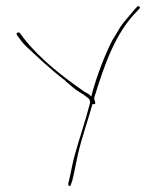

<svg xmlns="http://www.w3.org/2000/svg" viewBox="-20 -668 518 627"><path d="M35 -554 46 -539C54 -528 64 -517 79 -504L121 -465C148 -441 169 -423 194 -404L195 -403V-402L225 -377C239 -367 253 -360 266 -349C269 -347 274 -343 274 -336V-332C260 -276 240 -219 225 -165C217 -138 212 -106 206 -81L203 -69C203 -67 202 -66 204 -62C206 -60 211 -61 211 -62V-64L216 -78C222 -101 228 -135 234 -162C247 -219 267 -274 282 -328H289C291 -328 291 -330 291 -332C291 -334 290 -339 288 -342V-351L289 -353C321 -456 356 -560 429 -633C434 -638 437 -641 437 -644C437 -645 434 -648 431 -648C430 -648 428 -647 422 -640C404 -617 377 -591 365 -566V-565H364C359 -555 352 -546 346 -535C321 -485 298 -425 282 -368L278 -353L269 -361C266 -363 262 -365 256 -368H255V-369C189 -415 113 -472 56 -545L45 -560C40 -565 31 -560 35 -554ZM289 -353Z"/></svg>

Font: Stray Cat
Style: HlCn
Weight: 100
Version: Version 1.0